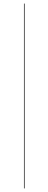

<svg xmlns="http://www.w3.org/2000/svg" viewBox="-20 -800 270 1070"><path d="M113.5 -780H117V250H113.5Z"/></svg>

Font: Bodoni* 48
Style: Bold
Weight: 700
Version: Version 2.2